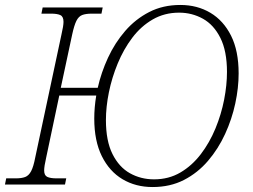

<svg xmlns="http://www.w3.org/2000/svg" viewBox="-32 -744 1018 774"><path d="M-12 0 -7 -25H32Q55 -25 69.5 -30.5Q84 -36 93.5 -54Q103 -72 110 -109L216 -606Q224 -640 224 -656Q224 -677 211.5 -683Q199 -689 174 -689H135L140 -714H382L377 -689H338Q314 -689 299.5 -683.5Q285 -678 276 -660Q267 -642 259 -605L213 -390H362Q376 -452 403.5 -511.5Q431 -571 472.5 -619Q514 -667 569.5 -695.5Q625 -724 695 -724Q763 -724 816 -692.5Q869 -661 899.5 -600Q930 -539 930 -448Q930 -390 916.5 -327Q903 -264 875.5 -204Q848 -144 806.5 -95.5Q765 -47 709.5 -18.5Q654 10 583 10Q515 10 462 -21.5Q409 -53 378.5 -114.5Q348 -176 348 -266Q348 -311 356 -359H207L154 -108Q146 -73 146 -57Q146 -37 158.5 -31Q171 -25 196 -25H235L230 0ZM589 -21Q648 -21 695 -48.5Q742 -76 777.5 -122.5Q813 -169 836.5 -226Q860 -283 871.5 -342Q883 -401 883 -454Q883 -538 856.5 -591Q830 -644 786 -668.5Q742 -693 690 -693Q631 -693 583.5 -665.5Q536 -638 501 -591.5Q466 -545 442.5 -488Q419 -431 407 -372Q395 -313 395 -260Q395 -176 421.5 -123Q448 -70 492 -45.5Q536 -21 589 -21Z"/></svg>

Font: Noto Serif ExtraLight
Style: Italic
Weight: 200
Italic angle: -12°
Designer: Monotype Design Team
Foundry: Monotype Imaging Inc.
Version: Version 2.014; ttfautohint (v1.8.4.7-5d5b)